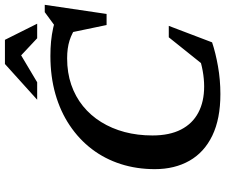

<svg xmlns="http://www.w3.org/2000/svg" viewBox="-89 -835 936 798"><g transform="rotate(-90 379.0 -436.0)"><path d="M552.5 -80 494.5 -42 623 -202.5H670.5L602 -22.5Q559 -8 502.5 2Q446 12 387 12Q284 12 214.5 -21.5Q145 -55 110 -116.5Q75 -178 75 -260.5Q75 -336 96.2 -402.2Q117.5 -468.5 158.2 -522Q199 -575.5 256.8 -614.2Q314.5 -653 387.2 -673.8Q460 -694.5 545.5 -694.5Q577 -694.5 605.8 -691.8Q634.5 -689 662 -683Q689.5 -677 716 -667L654 -664L727.5 -718H758L720 -461H674L638 -633.5L672.5 -582.5Q641.5 -605 609.5 -615Q577.5 -625 535.5 -625Q476 -625 426.2 -608Q376.5 -591 337.2 -559.2Q298 -527.5 270.8 -483.5Q243.5 -439.5 229.2 -385.8Q215 -332 215 -270.5Q215 -199.5 239.5 -151.8Q264 -104 309.8 -79.8Q355.5 -55.5 418.5 -55.5Q449.5 -55.5 483.2 -61.5Q517 -67.5 552.5 -80ZM363.5 -749.5 512 -883.5H612.5L679.5 -749.5H619L539 -824.5H562L436 -749.5Z"/></g></svg>

Font: Newsreader SemiBold
Style: Italic
Weight: 600
Italic angle: -17°
Designer: Hugues Gentile
Foundry: Production Type
Version: Version 1.003